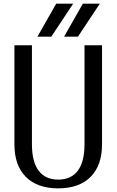

<svg xmlns="http://www.w3.org/2000/svg" viewBox="-20 -1017 640 1052"><path d="M185 -816H261L381 -997H288ZM331 -816H407L527 -997H434ZM59 -226Q59 -111 121.5 -48Q184 15 299 15Q414 15 476.5 -48Q539 -111 539 -226V-769H443V-226Q443 -131 406.5 -82Q370 -33 299 -33Q228 -33 191.5 -82Q155 -131 155 -226V-769H59Z"/></svg>

Font: LXGW Marker Gothic
Style: Regular
Weight: 400
Version: Version 1.001